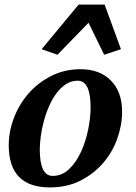

<svg xmlns="http://www.w3.org/2000/svg" viewBox="-20 -808 591 835"><path d="M18 -176Q18 -237 41 -296.5Q64 -356 105 -402.5Q146 -449 203.5 -478Q261 -507 330 -507Q414 -507 462.5 -457.5Q511 -408 511 -323Q511 -264 490 -205Q469 -146 428.5 -99Q388 -52 330 -22.5Q272 7 197 7Q18 7 18 -176ZM153 -158Q153 -43 209 -43Q250 -43 281 -73Q312 -103 332.5 -148Q353 -193 363.5 -245Q374 -297 374 -341Q374 -457 318 -457Q290 -457 267 -442Q244 -427 226 -403Q208 -379 194 -347.5Q180 -316 171 -282.5Q162 -249 157.5 -216.5Q153 -184 153 -158ZM161 -594 322 -788H435L506 -594L433 -570L365 -709L230 -570Z"/></svg>

Font: Volkhov
Style: Bold Italic
Weight: 700
Designer: Cyreal (www.cyreal.org)
Foundry: Cyreal (www.cyreal.org)
Version: Version 1.001